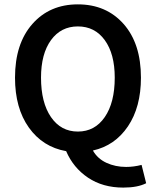

<svg xmlns="http://www.w3.org/2000/svg" viewBox="-20 -686 714 880"><path d="M505.9 -330.1Q505.9 -439 460.2 -502Q414.6 -564.9 336.9 -564.9Q259.3 -564.9 213.6 -502Q168 -439 168 -330.1Q168 -215.8 213.6 -149.4Q259.3 -83 336.9 -83Q414.6 -83 460.2 -149.4Q505.9 -215.8 505.9 -330.1ZM544.9 173.8Q451.2 173.8 383.5 128.4Q315.9 83 283.2 6.8Q175.8 -12.2 112.3 -101.3Q48.8 -190.4 48.8 -330.1Q48.8 -485.8 128.2 -575.9Q207.5 -666 336.9 -666Q466.8 -666 546.4 -576.2Q626 -486.3 626 -330.1Q626 -195.3 566.4 -106.9Q506.8 -18.6 405.8 3.9Q427.2 41.5 468 60.3Q508.8 79.1 558.1 79.1Q592.8 79.1 628.9 69.8L649.9 153.8Q610.8 173.8 544.9 173.8Z"/></svg>

Font: Source Sans 3 Semibold
Style: Regular
Weight: 600
Designer: Paul D. Hunt
Foundry: Adobe
Version: Version 3.052;hotconv 1.1.0;makeotfexe 2.6.0